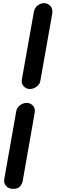

<svg xmlns="http://www.w3.org/2000/svg" viewBox="-20 -852 415 1228"><path d="M202 -132 125 307Q121 325 108 340.5Q95 356 64 356Q36 356 19.5 338Q3 320 7 295L84 -141Q89 -165 109 -179.5Q129 -194 150 -194Q174 -194 190.5 -176.5Q207 -159 202 -132ZM314 -764 238 -335Q234 -312 214.5 -298Q195 -284 175 -283Q150 -281 132.5 -299Q115 -317 120 -345L197 -778Q202 -803 221.5 -817.5Q241 -832 260 -832Q285 -832 302 -814Q319 -796 314 -764Z"/></svg>

Font: Edu QLD Beginner
Style: Bold
Weight: 700
Designer: Tina and Corey Anderson
Foundry: Google for Education
Version: Version 1.003